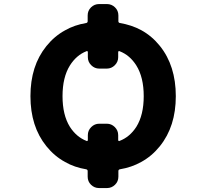

<svg xmlns="http://www.w3.org/2000/svg" viewBox="-20 -873 1040 970"><path d="M480.5 77.1Q457 77.1 439.9 60.5Q422.9 43.9 422.9 19.5V-8.8Q422.9 -15.6 416 -17.6Q356.4 -27.3 308.6 -54.7Q254.9 -84 214.4 -134.3Q173.8 -184.6 153.8 -247.6Q133.8 -310.5 133.8 -387.2Q133.8 -463.9 153.8 -526.9Q173.8 -589.8 214.4 -640.1Q254.9 -690.4 308.6 -719.7Q356.4 -747.1 416 -756.8Q422.9 -758.8 422.9 -765.6V-794.9Q422.9 -819.3 439.9 -835.9Q457 -852.5 480.5 -852.5H520.5Q543.9 -852.5 561 -835.9Q578.1 -819.3 578.1 -794.9V-765.6Q578.1 -758.8 585 -756.8Q644.5 -747.1 693.4 -720.7Q747.1 -691.4 787.6 -641.1Q828.1 -590.8 848.1 -527.3Q868.2 -463.9 868.2 -387.2Q868.2 -310.5 848.1 -247.6Q828.1 -184.6 787.6 -134.3Q747.1 -84 693.4 -54.7Q644.5 -27.3 585 -17.6Q578.1 -15.6 578.1 -8.8V19.5Q578.1 43.9 561 60.5Q543.9 77.1 520.5 77.1ZM519.5 -248Q543 -248 560.1 -231Q577.1 -213.9 577.1 -190.4V-166Q577.1 -163.1 579.1 -161.1Q581.1 -160.2 582 -160.2Q583 -160.2 584 -161.1Q635.7 -180.7 668.9 -232.4Q706.1 -292 706.1 -387.2Q706.1 -482.4 668.9 -542Q635.7 -594.7 584 -614.3Q583 -615.2 582 -615.2Q581.1 -615.2 579.1 -614.3Q577.1 -612.3 577.1 -609.4V-584Q577.1 -560.5 560.1 -543.5Q543 -526.4 519.5 -526.4H481.4Q458 -526.4 440.9 -543.5Q423.8 -560.5 423.8 -584V-609.4Q423.8 -612.3 421.9 -614.3Q419.9 -615.2 418.9 -615.2Q418 -615.2 417 -614.3Q366.2 -594.7 333 -542Q295.9 -482.4 295.9 -387.2Q295.9 -292 333 -232.4Q366.2 -180.7 417 -161.1Q418 -160.2 418.9 -160.2Q419.9 -160.2 421.9 -161.1Q423.8 -163.1 423.8 -166V-190.4Q423.8 -213.9 440.9 -231Q458 -248 481.4 -248Z"/></svg>

Font: Rounded Mgen+ 2m bold
Style: Bold
Weight: 700
Designer: [Source Han Sans]
Ryoko NISHIZUKA  (kana & ideographs); Paul D. Hunt (Latin, Greek & Cyrillic); Wenlong ZHANG  (bopomofo
Version: Version 1.059.20150602